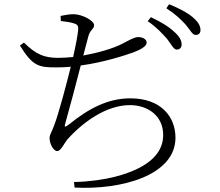

<svg xmlns="http://www.w3.org/2000/svg" viewBox="-20 -841 1040 906"><path d="M768 -658C789 -631 799 -607 814 -607C827 -607 837 -615 837 -631C837 -651 827 -669 801 -692C778 -714 741 -737 692 -760L677 -741C720 -712 746 -682 768 -658ZM856 -725C877 -700 888 -676 903 -676C916 -676 926 -683 926 -699C926 -720 915 -738 888 -761C864 -781 827 -801 778 -821L765 -802C808 -774 832 -751 856 -725ZM267 -742C292 -739 312 -736 328 -731C344 -726 350 -721 349 -703C348 -681 337 -624 325 -572C301 -570 278 -568 256 -568C191 -568 152 -582 93 -640L74 -626C135 -528 163 -523 246 -523C269 -523 292 -524 314 -526C295 -449 257 -304 235 -248C221 -210 214 -206 214 -189C214 -161 233 -128 250 -128C267 -128 284 -166 297 -182C371 -265 482 -345 593 -345C676 -345 750 -296 750 -204C750 -133 704 -53 519 -6C470 6 407 16 329 18L332 44C554 56 808 -14 808 -191C808 -290 740 -377 595 -377C489 -377 399 -329 307 -255C282 -236 283 -241 290 -266C307 -326 341 -453 361 -532C472 -547 570 -580 610 -594C644 -607 672 -623 672 -639C672 -658 651 -666 632 -666C614 -666 593 -653 556 -634C513 -612 444 -592 373 -579L397 -670C404 -699 424 -704 424 -722C424 -744 367 -774 327 -774C308 -774 287 -770 266 -766Z"/></svg>

Font: Noto Serif CJK HK Light
Style: Regular
Weight: 300
Designer: Ryoko NISHIZUKA 西塚涼子 (kana & ideographs); Frank Grießhammer (Latin, Greek & Cyrillic); Wenlong ZHANG 张文龙 (bopomofo); San
Foundry: Adobe
Version: Version 2.001;hotconv 1.1.0;makeotfexe 2.6.0